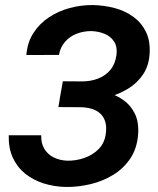

<svg xmlns="http://www.w3.org/2000/svg" viewBox="-20 -741 634 771"><path d="M328.6 -340.3 219.2 -340.8 232.4 -414.6 309.6 -414.1Q344.2 -414.1 374 -425.5Q403.8 -437 423.3 -460.4Q442.9 -483.9 447.8 -521Q451.7 -553.2 438.2 -574Q424.8 -594.7 400.4 -605Q376 -615.2 346.7 -616.2Q315.4 -616.2 288.1 -605.7Q260.7 -595.2 241.5 -573.5Q222.2 -551.8 216.8 -520.5L85.9 -520Q89.8 -570.8 114.3 -608.6Q138.7 -646.5 176.8 -671.6Q214.8 -696.8 260.7 -709Q306.6 -721.2 353 -720.7Q399.4 -719.7 441.7 -708.3Q483.9 -696.8 516.6 -672.6Q549.3 -648.4 566.9 -611.3Q584.5 -574.2 580.6 -522Q577.1 -475.1 553.5 -440.7Q529.8 -406.2 492.9 -384Q456.1 -361.8 413.1 -351.1Q370.1 -340.3 328.6 -340.3ZM227.1 -383.3 321.3 -382.8Q363.3 -381.8 403.1 -371.8Q442.9 -361.8 473.6 -340.6Q504.4 -319.3 521.2 -285.2Q538.1 -251 534.7 -202.6Q530.8 -146.5 504.2 -106Q477.5 -65.4 435.8 -39.6Q394 -13.7 344.2 -1.7Q294.4 10.3 244.6 9.8Q197.3 8.8 155 -4.6Q112.8 -18.1 80.8 -43.9Q48.8 -69.8 31.2 -108.4Q13.7 -147 15.1 -197.8H145.5Q144.5 -165.5 158.2 -143.1Q171.9 -120.6 196 -108.6Q220.2 -96.7 251 -95.7Q285.2 -95.2 318.6 -106.7Q352.1 -118.2 376 -142.3Q399.9 -166.5 404.8 -203.6Q408.7 -230.5 403.1 -250.5Q397.5 -270.5 384.3 -283.4Q371.1 -296.4 351.1 -303Q331.1 -309.6 305.7 -310.5L214.4 -311Z"/></svg>

Font: Roboto SemiBold
Style: Italic
Weight: 600
Designer: Christian Robertson
Foundry: Google
Version: Version 3.009; 2024